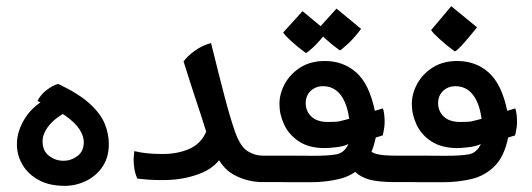

<svg xmlns="http://www.w3.org/2000/svg" viewBox="-20 -584 1722 621"><path d="M189.5 17.1Q139.6 17.1 105.2 -1.7Q70.8 -20.5 52.7 -51.3Q34.7 -82 34.7 -117.7Q34.7 -161.1 62.5 -204.1Q90.3 -247.1 149.4 -275.4L204.6 -228Q160.2 -204.6 138.9 -178.5Q117.7 -152.3 117.7 -127Q117.7 -95.7 138.7 -79.8Q159.7 -64 185.1 -64Q210 -64 230.5 -79.3Q251 -94.7 251 -124.5Q251 -143.1 238 -164.3Q225.1 -185.5 192.6 -209Q160.2 -232.4 101.1 -257.3Q110.8 -277.3 130.6 -292.7Q150.4 -308.1 168.5 -312.5Q234.4 -281.2 269.8 -249Q305.2 -216.8 318.6 -184.1Q332 -151.4 332 -117.7Q332 -74.7 311.3 -44.4Q290.5 -14.2 257.8 1.5Q225.1 17.1 189.5 17.1Z M829.1 4.9Q780.3 4.9 736.6 -18.6Q692.9 -42 668.5 -107.4L712.9 -109.4Q691.9 -50.3 635 -25.9Q578.1 -1.5 506.8 -1.5Q478.5 -1.5 459.5 -2.9Q440.4 -4.4 424.3 -6.3Q418 -19.5 415 -36.1Q412.1 -52.7 412.1 -68.8Q412.1 -73.2 413.1 -82.3Q414.1 -91.3 414.6 -95.2Q432.6 -90.8 454.1 -88.4Q475.6 -85.9 506.3 -85.9Q554.2 -85.9 592 -102.3Q629.9 -118.7 647 -158.2Q637.2 -189.9 629.4 -213.4Q621.6 -236.8 614 -259.8Q606.4 -282.7 596.9 -312.3Q587.4 -341.8 573.7 -385.3Q586.4 -402.8 610.1 -419.9Q633.8 -437 662.6 -444.8Q687.5 -343.8 705.8 -273.9Q724.1 -204.1 739.7 -159.2Q756.8 -110.4 780.3 -95.5Q803.7 -80.6 829.1 -80.6H838.9V4.9Z M983.9 5.4Q943.4 5.4 924.8 5.4Q906.2 5.4 899.2 5.1Q892.1 4.9 887.2 4.9Q882.3 4.9 870.4 4.9Q858.4 4.9 829.1 4.9H819.3V-80.6H829.1Q883.3 -80.6 911.6 -80.6Q939.9 -80.6 956.8 -80.3Q973.6 -80.1 993.7 -80.1Q1041.5 -80.1 1067.6 -84.7Q1093.8 -89.4 1106.9 -118.2Q1091.3 -110.4 1066.9 -107.7Q1042.5 -105 1030.8 -105Q979.5 -105 947 -126.5Q914.6 -147.9 899.2 -180.7Q883.8 -213.4 883.8 -247.6Q883.8 -280.8 901.1 -312.7Q918.5 -344.7 951.4 -365.7Q984.4 -386.7 1030.8 -386.7Q1090.3 -386.7 1132.3 -349.6Q1174.3 -312.5 1192.4 -225.6L1218.3 -233.4Q1221.2 -226.6 1222.7 -213.6Q1224.1 -200.7 1224.1 -189.5Q1224.1 -171.4 1217.8 -146L1195.3 -139.2Q1182.6 -76.7 1150.6 -45.7Q1118.7 -14.6 1075.2 -4.6Q1031.7 5.4 983.9 5.4ZM1257.3 4.9Q1205.1 4.9 1175.5 -2.9Q1146 -10.7 1125.5 -31.2L1167 -105Q1178.2 -91.3 1198 -85.9Q1217.8 -80.6 1257.3 -80.6H1267.1V4.9ZM1041 -189.5Q1068.4 -189.5 1078.9 -191.9Q1089.4 -194.3 1109.4 -199.7Q1102.5 -250.5 1081.1 -277.8Q1059.6 -305.2 1024.9 -305.2Q1001 -305.2 984.9 -290Q968.8 -274.9 968.8 -250Q968.8 -224.6 987.1 -207Q1005.4 -189.5 1041 -189.5ZM1079.1 -420.9Q1053.2 -439.5 1031 -460Q1008.8 -480.5 1005.9 -487.3L1068.4 -556.2L1147.9 -490.7Q1127.9 -463.4 1106.2 -443.1Q1084.5 -422.9 1079.1 -420.9ZM969.2 -412.6Q943.4 -431.2 921.4 -451.4Q899.4 -471.7 896 -479L958.5 -547.9L1038.1 -481.9Q1010.7 -447.3 992.7 -430.7Q974.6 -414.1 969.2 -412.6Z M1412.1 5.4Q1371.6 5.4 1353 5.4Q1334.5 5.4 1327.4 5.1Q1320.3 4.9 1315.4 4.9Q1310.5 4.9 1298.6 4.9Q1286.6 4.9 1257.3 4.9H1247.6V-80.6H1257.3Q1311.5 -80.6 1339.8 -80.6Q1368.2 -80.6 1385 -80.3Q1401.9 -80.1 1421.9 -80.1Q1469.7 -80.1 1495.8 -84.7Q1522 -89.4 1535.2 -118.2Q1519.5 -110.4 1495.1 -107.7Q1470.7 -105 1459 -105Q1407.7 -105.5 1375.2 -126.7Q1342.8 -147.9 1327.4 -180.7Q1312 -213.4 1312 -247.6Q1312 -280.8 1329.3 -312.7Q1346.7 -344.7 1379.6 -365.7Q1412.6 -386.7 1459 -386.7Q1518.6 -386.7 1560.5 -349.6Q1602.5 -312.5 1620.6 -225.6L1646.5 -233.4Q1649.4 -226.6 1650.9 -213.6Q1652.3 -200.7 1652.3 -189.5Q1652.3 -171.4 1646 -146L1623.5 -139.2Q1610.8 -76.7 1578.9 -45.7Q1546.9 -14.6 1503.4 -4.6Q1460 5.4 1412.1 5.4ZM1469.2 -189.5Q1496.6 -189.5 1507.1 -191.9Q1517.6 -194.3 1537.6 -199.7Q1530.8 -250.5 1509.3 -277.8Q1487.8 -305.2 1453.1 -305.2Q1429.2 -305.2 1413.1 -290Q1397 -274.9 1397 -250Q1397 -224.6 1415.3 -207Q1433.6 -189.5 1469.2 -189.5ZM1451.2 -417.5Q1423.8 -437.5 1400.9 -458.5Q1377.9 -479.5 1374.5 -486.8L1439.5 -564L1522.9 -495.6Q1490.7 -455.6 1473.9 -437.5Q1457 -419.4 1451.2 -417.5Z"/></svg>

Font: Harmattan
Style: Bold
Weight: 700
Designer: George W. Nuss III and SIL International
Foundry: SIL International
Version: Version 4.000